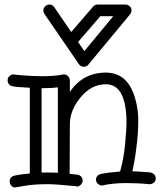

<svg xmlns="http://www.w3.org/2000/svg" viewBox="-20 -801 701 836"><path d="M231.9 -420.9Q207 -417 165 -417H161.1V-49.8Q185.5 -49.8 203.4 -49.8Q221.2 -49.8 231.9 -48.8ZM166 -469.2Q218.8 -469.2 257.8 -477.1Q269 -477.1 276.6 -469Q284.2 -460.9 284.2 -451.2V-400.9Q341.3 -484.9 440.9 -484.9Q541 -484.9 571.3 -361.8Q582 -319.8 582 -280.3Q582 -240.7 579.6 -211.7Q577.1 -182.6 573.2 -153.8Q566.4 -96.7 556.2 -55.2Q574.7 -54.2 594.5 -53.2Q614.3 -52.2 629.9 -50.8Q658.2 -47.4 658.2 -22Q657.2 -12.2 649.4 -5.6Q641.6 1 631.8 1H629.9Q583 -3.9 527.6 -3.9Q472.2 -3.9 423.8 6.8Q413.6 6.8 405.8 -1.2Q397.9 -9.3 397.9 -18.6Q397.9 -27.8 404.1 -35.2Q410.2 -42.5 424.8 -44.9Q446.8 -49.3 502.9 -54.2Q519 -109.9 524.9 -175.5Q530.8 -241.2 530.8 -265.1Q530.8 -434.1 440.9 -434.1Q376.5 -434.1 329.1 -375Q284.2 -319.8 284.2 -259.8V-258.8L283.2 -43.9Q292 -43 300.3 -42.2Q308.6 -41.5 317.6 -40.3Q326.7 -39.1 333.3 -32Q339.8 -24.9 339.8 -14.6Q339.8 -4.4 331.8 3.4Q323.7 11.2 317.9 11.2Q312 11.2 311 9.8Q223.1 1 189.9 1Q125 1 87.4 8.1Q49.8 15.1 42.7 15.1Q35.6 15.1 28.8 6.8Q22 -1.5 22 -10.7Q22 -20 27.3 -27.3Q32.7 -34.7 46.4 -37.1Q73.7 -42.5 109.9 -45.9V-418.9Q44.4 -421.9 35.2 -425.8Q25.4 -426.8 19.3 -434.1Q13.2 -441.4 13.2 -452.1Q13.2 -462.9 21.5 -470Q29.8 -477.1 35.4 -477.1Q41 -477.1 41.7 -476.6Q42.5 -476.1 53.2 -475.1Q64 -474.1 81.1 -472.7Q121.6 -469.2 166 -469.2ZM417 -730.5 319.8 -618.2 347.2 -578.6 473.1 -730.5ZM526.9 -781.2Q536.1 -781.2 544.4 -773.9Q552.7 -766.6 552.7 -756.8Q552.7 -747.1 546.9 -739.3L364.7 -519.5Q357.4 -510.3 344.2 -510.3Q331.1 -510.3 323.7 -521.5L172.9 -741.2Q168.9 -747.1 168.9 -756.1Q168.9 -765.1 176.3 -773.2Q183.6 -781.2 195.8 -781.2Q208 -781.2 215.8 -770.5L290 -661.6L385.7 -772.5Q393.6 -781.2 404.8 -781.2Z"/></svg>

Font: Ribeye Marrow
Style: Regular
Weight: 400
Designer: Astigmatic (AOETI)
Foundry: Astigmatic (AOETI)
Version: Version 1.000